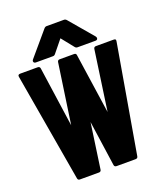

<svg xmlns="http://www.w3.org/2000/svg" viewBox="-161 -1009 951 1115"><g transform="rotate(-20 314.5 -451.5)"><path d="M9 -681Q6 -696 23 -696H130Q143 -696 145 -684L198 -313L252 -684Q254 -696 266 -696H355Q368 -696 369 -684L423 -313L476 -684Q478 -696 491 -696H599Q607 -696 610.5 -693Q614 -690 612 -680L497 -12Q495 0 482 0H365Q352 0 350 -12L310 -292L270 -12Q268 0 256 0H138Q126 0 124 -12ZM131 -726Q120 -726 117 -733.5Q114 -741 121 -749L245 -895Q252 -903 261 -903H368Q377 -903 384 -895L508 -749Q514 -741 511.5 -733.5Q509 -726 498 -726H387Q378 -726 372 -734L312 -809L251 -734Q245 -726 236 -726Z"/></g></svg>

Font: AL Dynamic
Style: Bold
Weight: 700
Version: Version 1.000; ttfautohint (v1.8.2) -l 8 -r 50 -G 200 -x 14 